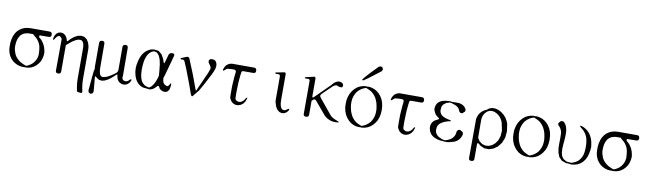

<svg xmlns="http://www.w3.org/2000/svg" viewBox="-46 -1426 7592 2253"><g transform="rotate(10 3750.0 -300.0)"><path d="M22.5 -230.5V-274.4L28.3 -316.4L38.1 -354.5L52.7 -388.7L72.3 -418L97.7 -443.4L127 -462.9L160.2 -476.6L197.3 -484.4L232.4 -486.3H307.6H333H358.4H455.1Q484.4 -486.3 484.4 -452.1Q484.4 -422.9 455.1 -422.9L361.3 -421.9Q337.9 -429.7 344.7 -398.4L365.2 -381.8L383.8 -362.3L399.4 -339.8L413.1 -315.4L423.8 -288.1L431.6 -257.8L436.5 -226.6L433.6 -191.4L424.8 -154.3L411.1 -121.1L391.6 -92.8L369.1 -68.4L342.8 -48.8L314.5 -34.2L284.2 -25.4L252.9 -22.5L236.3 -23.4L218.8 -22.5L185.5 -25.4L153.3 -34.2L122.1 -48.8L94.7 -67.4L70.3 -91.8L49.8 -121.1L35.2 -154.3L25.4 -190.4ZM237.3 -422.9 205.1 -421.9 178.7 -416 155.3 -407.2 137.7 -394.5 121.1 -378.9 108.4 -358.4 97.7 -334 89.8 -304.7 85.9 -269.5 85 -234.4 89.8 -203.1 98.6 -174.8 108.4 -149.4 122.1 -127 139.6 -106.4 159.2 -88.9 182.6 -72.3 209 -58.6 250 -42 275.4 -51.8 298.8 -65.4 319.3 -81.1 336.9 -99.6 351.6 -121.1 363.3 -144.5 371.1 -169.9 375 -197.3 374 -221.7 372.1 -249 369.1 -273.4 364.3 -296.9 357.4 -318.4 347.7 -337.9 336.9 -355.5 323.2 -373 307.6 -388.7 288.1 -404.3 268.6 -422.9Z M865.2 -496.1 897.5 -473.6 919.9 -438.5 933.6 -393.6 936.5 -360.4V-2.9L937.5 21.5L938.5 43.9L943.4 85L946.3 101.6L954.1 139.6Q958 159.2 938.5 159.2L904.3 155.3Q893.6 154.3 890.6 143.6L881.8 94.7L876 49.8L875 24.4L874 2V-339.8L873 -384.8L866.2 -417L856.4 -436.5L843.8 -448.2L827.1 -453.1L801.8 -451.2L770.5 -438.5L733.4 -416L668.9 -362.3V-46.9Q668.9 -18.6 635.7 -18.6Q606.4 -18.6 606.4 -47.9L608.4 -418L605.5 -431.6L584 -453.1L572.3 -454.1L558.6 -449.2L543.9 -436.5L523.4 -406.2Q507.8 -381.8 509.8 -420.9L520.5 -452.1L537.1 -476.6L559.6 -492.2L585.9 -498L612.3 -494.1L636.7 -480.5L655.3 -458L668.9 -427.7Q669.9 -398.4 689.5 -419.9L710.9 -443.4L750 -474.6L788.1 -494.1L827.1 -502Z M1025.4 85 1027.3 64.5 1029.3 42 1031.2 16.6 1034.2 -11.7 1036.1 -43 1040 -75.2 1043.9 -112.3 1051.8 -150.4 1048.8 -166V-457Q1048.8 -486.3 1082 -486.3Q1111.3 -486.3 1111.3 -457L1112.3 -168L1115.2 -128.9L1122.1 -100.6L1130.9 -83L1140.6 -74.2L1156.2 -69.3L1180.7 -72.3L1212.9 -83L1252 -104.5L1304.7 -140.6Q1327.1 -158.2 1327.1 -187.5V-457Q1327.1 -486.3 1360.4 -486.3Q1389.6 -486.3 1389.6 -457L1391.6 -124L1388.7 -106.4L1390.6 -93.8L1395.5 -83L1403.3 -75.2L1415 -69.3L1428.7 -66.4L1444.3 -68.4L1460.9 -76.2L1481.4 -94.7Q1502.9 -112.3 1496.1 -81.1L1480.5 -55.7L1460 -37.1L1434.6 -26.4L1407.2 -24.4L1381.8 -31.2L1357.4 -45.9L1338.9 -70.3L1329.1 -100.6L1327.1 -115.2Q1327.1 -136.7 1311.5 -121.1L1268.6 -82L1229.5 -52.7L1192.4 -33.2L1157.2 -24.4L1122.1 -29.3L1085.9 -53.7Q1067.4 -75.2 1070.3 -43L1073.2 -11.7L1076.2 16.6L1078.1 42L1080.1 64.5L1082 85L1083 102.5L1085 117.2L1076.2 139.6L1053.7 149.4L1031.2 139.6L1022.5 117.2L1023.4 102.5Z M1956.1 -130.9Q1967.8 -144.5 1965.8 -117.2L1963.9 -92.8L1960 -71.3L1953.1 -52.7L1941.4 -38.1L1924.8 -26.4L1904.3 -23.4L1883.8 -26.4L1858.4 -37.1L1841.8 -50.8L1834 -67.4Q1821.3 -93.8 1800.8 -65.4L1781.2 -45.9L1760.7 -32.2L1738.3 -23.4L1716.8 -21.5L1692.4 -25.4L1656.2 -28.3L1635.7 -33.2L1608.4 -46.9L1584 -66.4L1563.5 -91.8L1546.9 -121.1L1535.2 -156.2L1526.4 -195.3L1523.4 -239.3L1526.4 -279.3L1535.2 -324.2L1546.9 -364.3L1562.5 -399.4L1583 -429.7L1606.4 -454.1L1633.8 -472.7L1662.1 -486.3L1697.3 -492.2L1731.4 -488.3L1751 -486.3L1793 -452.1L1821.3 -401.4L1833 -367.2Q1842.8 -339.8 1849.6 -368.2L1875 -458Q1882.8 -486.3 1918.9 -486.3Q1948.2 -486.3 1941.4 -458L1877.9 -226.6L1863.3 -180.7L1866.2 -155.3L1870.1 -139.6Q1877 -111.3 1904.3 -101.6L1918 -95.7Q1927.7 -92.8 1935.5 -100.6L1945.3 -112.3ZM1701.2 -471.7 1674.8 -460 1664.1 -452.1 1655.3 -445.3 1640.6 -428.7 1627 -407.2 1617.2 -382.8 1607.4 -353.5 1601.6 -319.3 1597.7 -281.2 1595.7 -239.3 1597.7 -203.1 1600.6 -168.9 1607.4 -139.6 1615.2 -115.2 1626 -94.7 1638.7 -78.1 1662.1 -58.6 1672.9 -53.7 1699.2 -44.9 1715.8 -42 1728.5 -48.8 1741.2 -59.6 1753.9 -74.2 1765.6 -91.8 1777.3 -113.3 1788.1 -138.7 1798.8 -168.9 1806.6 -200.2 1800.8 -270.5 1793.9 -332 1782.2 -387.7 1763.7 -431.6 1737.3 -461.9Z M2366.2 -495.1 2397.5 -498 2420.9 -492.2 2437.5 -475.6 2448.2 -451.2 2450.2 -423.8 2445.3 -394.5 2432.6 -359.4 2412.1 -315.4 2347.7 -192.4 2300.8 -109.4 2239.3 -33.2Q2226.6 -17.6 2212.9 -51.8L2169.9 -172.9L2107.4 -335.9L2074.2 -414.1Q2063.5 -440.4 2035.2 -431.6Q2006.8 -438.5 2033.2 -450.2L2087.9 -472.7Q2114.3 -483.4 2125 -457L2198.2 -277.3L2258.8 -112.3Q2264.6 -94.7 2271.5 -110.4L2371.1 -334L2385.7 -376L2389.6 -390.6L2381.8 -413.1L2354.5 -452.1L2351.6 -476.6ZM2251 -63.5Z M2627 -422.9 2583 -418 2573.2 -413.1 2563.5 -404.3 2546.9 -390.6Q2532.2 -384.8 2535.2 -402.3L2541 -418L2547.9 -433.6L2555.7 -446.3L2566.4 -459L2579.1 -468.8L2593.8 -477.5L2610.4 -483.4L2627 -486.3H2714.8H2745.1H2774.4H2891.6Q2920.9 -486.3 2920.9 -452.1Q2920.9 -422.9 2891.6 -422.9H2774.4Q2753.9 -423.8 2752 -403.3L2749 -382.8L2745.1 -348.6L2742.2 -313.5L2739.3 -278.3L2738.3 -242.2L2737.3 -206.1L2736.3 -168.9V-131.8L2737.3 -108.4V-92.8L2742.2 -80.1L2752 -70.3L2764.6 -63.5L2781.2 -59.6L2800.8 -61.5L2821.3 -71.3L2840.8 -88.9L2858.4 -117.2L2874 -127L2872.1 -112.3L2859.4 -77.1L2839.8 -49.8L2814.5 -30.3L2786.1 -19.5L2755.9 -17.6L2726.6 -26.4L2701.2 -44.9L2682.6 -73.2L2674.8 -91.8L2673.8 -130.9V-169.9V-207L2674.8 -245.1L2679.7 -318.4L2682.6 -354.5L2687.5 -393.6Q2690.4 -422.9 2661.1 -422.9Z M3268.6 -475.6V-170.9L3270.5 -129.9L3276.4 -98.6L3286.1 -76.2L3296.9 -63.5L3308.6 -56.6L3323.2 -54.7L3340.8 -59.6L3366.2 -77.1Q3390.6 -91.8 3377 -59.6L3357.4 -36.1L3333 -21.5L3302.7 -16.6L3273.4 -24.4L3246.1 -45.9L3225.6 -78.1L3211.9 -120.1L3206.1 -144.5V-434.6Q3206.1 -463.9 3177.7 -459H3156.2Q3130.9 -470.7 3158.2 -475.6L3247.1 -493.2Q3266.6 -497.1 3268.6 -475.6Z M3802.7 -78.1 3674.8 -230.5Q3656.2 -252.9 3635.7 -232.4L3622.1 -219.7V-53.7Q3622.1 -24.4 3587.9 -24.4Q3558.6 -24.4 3558.6 -53.7V-443.4Q3558.6 -471.7 3530.3 -465.8L3508.8 -464.8Q3482.4 -475.6 3509.8 -481.4L3599.6 -502.9Q3619.1 -506.8 3622.1 -486.3V-277.3Q3622.1 -248 3642.6 -268.6L3822.3 -446.3L3835 -462.9L3848.6 -475.6L3863.3 -485.4L3877.9 -493.2L3894.5 -498H3912.1L3929.7 -493.2L3946.3 -483.4L3956.1 -461.9L3948.2 -438.5Q3926.8 -428.7 3877.9 -450.2L3866.2 -446.3L3851.6 -440.4L3834 -426.8L3722.7 -318.4Q3702.1 -297.9 3720.7 -275.4L3854.5 -112.3L3869.1 -94.7L3878.9 -84L3890.6 -74.2L3904.3 -65.4L3918 -57.6L3950.2 -43.9L3972.7 -35.2Q3989.3 -24.4 3967.8 -23.4L3947.3 -21.5H3926.8L3907.2 -23.4L3887.7 -27.3L3869.1 -34.2L3851.6 -42L3834 -51.8L3817.4 -64.5Z M4022.5 -256.8 4024.4 -300.8 4034.2 -343.8 4048.8 -381.8 4069.3 -415 4093.8 -443.4 4121.1 -466.8 4152.3 -483.4 4184.6 -494.1 4218.8 -499 4237.3 -497.1 4255.9 -499 4289.1 -494.1 4322.3 -483.4 4352.5 -466.8 4380.9 -443.4 4405.3 -415 4425.8 -381.8 4440.4 -343.8 4449.2 -300.8 4452.1 -253.9 4449.2 -210 4440.4 -167 4425.8 -128.9 4405.3 -95.7 4380.9 -67.4 4352.5 -43.9 4322.3 -27.3 4289.1 -16.6 4255.9 -11.7 4237.3 -13.7 4218.8 -11.7 4184.6 -16.6 4152.3 -27.3 4121.1 -43.9 4093.8 -67.4 4069.3 -95.7 4048.8 -128.9 4034.2 -167 4024.4 -210ZM4224.6 -479.5 4194.3 -467.8 4168.9 -453.1 4146.5 -435.5 4126 -414.1 4110.4 -388.7 4097.7 -360.4 4088.9 -330.1 4085 -294.9V-259.8L4090.8 -219.7L4098.6 -184.6L4110.4 -153.3L4124 -125L4140.6 -101.6L4160.2 -80.1L4182.6 -61.5L4210 -46.9L4239.3 -34.2L4250 -31.2L4280.3 -43L4305.7 -57.6L4328.1 -75.2L4348.6 -96.7L4364.3 -122.1L4377 -150.4L4385.7 -180.7L4389.6 -215.8V-251L4383.8 -291L4376 -326.2L4364.3 -357.4L4350.6 -385.7L4334 -409.2L4314.5 -430.7L4292 -449.2L4264.6 -463.9L4235.4 -476.6ZM4372.1 -704.1 4228.5 -594.7 4181.6 -562.5Q4154.3 -556.6 4170.9 -578.1L4187.5 -599.6L4241.2 -659.2L4330.1 -751L4352.5 -758.8L4375 -749L4382.8 -726.6Z M4627 -422.9 4583 -418 4573.2 -413.1 4563.5 -404.3 4546.9 -390.6Q4532.2 -384.8 4535.2 -402.3L4541 -418L4547.9 -433.6L4555.7 -446.3L4566.4 -459L4579.1 -468.8L4593.8 -477.5L4610.4 -483.4L4627 -486.3H4714.8H4745.1H4774.4H4891.6Q4920.9 -486.3 4920.9 -452.1Q4920.9 -422.9 4891.6 -422.9H4774.4Q4753.9 -423.8 4752 -403.3L4749 -382.8L4745.1 -348.6L4742.2 -313.5L4739.3 -278.3L4738.3 -242.2L4737.3 -206.1L4736.3 -168.9V-131.8L4737.3 -108.4V-92.8L4742.2 -80.1L4752 -70.3L4764.6 -63.5L4781.2 -59.6L4800.8 -61.5L4821.3 -71.3L4840.8 -88.9L4858.4 -117.2L4874 -127L4872.1 -112.3L4859.4 -77.1L4839.8 -49.8L4814.5 -30.3L4786.1 -19.5L4755.9 -17.6L4726.6 -26.4L4701.2 -44.9L4682.6 -73.2L4674.8 -91.8L4673.8 -130.9V-169.9V-207L4674.8 -245.1L4679.7 -318.4L4682.6 -354.5L4687.5 -393.6Q4690.4 -422.9 4661.1 -422.9Z M5340.8 -420.9 5335 -430.7 5326.2 -440.4 5315.4 -449.2 5301.8 -458 5285.2 -464.8 5266.6 -471.7 5245.1 -478.5 5222.7 -481.4 5185.5 -469.7 5173.8 -461.9 5161.1 -452.1 5150.4 -443.4 5143.6 -433.6 5138.7 -422.9 5134.8 -412.1 5132.8 -391.6 5131.8 -373 5133.8 -356.4 5139.6 -342.8 5147.5 -329.1 5159.2 -316.4 5175.8 -305.7 5197.3 -295.9 5223.6 -287.1 5263.7 -278.3Q5290 -266.6 5248 -262.7L5225.6 -255.9L5199.2 -246.1L5176.8 -235.4L5159.2 -223.6L5144.5 -210.9L5134.8 -198.2L5127 -185.5L5123 -170.9L5121.1 -156.2L5120.1 -141.6L5121.1 -126L5124 -112.3L5129.9 -98.6L5138.7 -85.9L5150.4 -73.2L5166 -61.5L5186.5 -51.8L5203.1 -43.9L5213.9 -40L5245.1 -35.2L5271.5 -43.9L5293 -53.7L5311.5 -64.5L5326.2 -77.1L5337.9 -90.8L5347.7 -105.5L5354.5 -122.1L5358.4 -140.6L5361.3 -161.1L5374 -180.7L5397.5 -186.5L5418 -173.8L5433.6 -164.1L5439.5 -140.6L5432.6 -120.1L5424.8 -100.6L5413.1 -82L5399.4 -67.4L5384.8 -54.7L5367.2 -43.9L5348.6 -36.1L5326.2 -30.3L5303.7 -23.4L5276.4 -18.6H5247.1L5216.8 -21.5L5183.6 -24.4L5154.3 -30.3L5127 -40L5103.5 -51.8L5083 -67.4L5066.4 -86.9L5053.7 -109.4L5045.9 -134.8L5043 -162.1L5044.9 -180.7L5051.8 -203.1L5063.5 -221.7L5079.1 -238.3L5098.6 -250L5124 -262.7Q5139.6 -275.4 5120.1 -284.2L5103.5 -296.9L5087.9 -311.5L5076.2 -329.1L5066.4 -348.6L5058.6 -372.1L5059.6 -397.5L5065.4 -421.9L5076.2 -443.4L5091.8 -460.9L5111.3 -474.6L5133.8 -484.4L5159.2 -491.2L5187.5 -495.1L5217.8 -497.1L5252.9 -493.2L5269.5 -494.1H5306.6H5324.2L5341.8 -492.2L5357.4 -487.3L5373 -481.4L5386.7 -472.7L5399.4 -461.9L5411.1 -448.2L5419.9 -432.6L5418 -408.2L5404.3 -396.5L5390.6 -382.8H5366.2L5349.6 -399.4L5345.7 -410.2ZM5078.1 -161.1H5089.8L5083 -162.1Z M5799.8 -495.1 5835.9 -476.6 5868.2 -451.2 5896.5 -419.9 5918 -381.8 5929.7 -352.5 5942.4 -263.7 5934.6 -186.5 5908.2 -122.1 5869.1 -72.3 5821.3 -38.1 5768.6 -21.5 5715.8 -22.5 5668 -43 5644.5 -62.5Q5622.1 -81.1 5622.1 -51.8V121.1Q5622.1 149.4 5587.9 149.4Q5558.6 149.4 5558.6 120.1L5560.5 -344.7L5563.5 -359.4L5570.3 -380.9L5579.1 -401.4L5591.8 -419.9L5605.5 -436.5L5622.1 -450.2L5639.6 -461.9L5665 -473.6L5690.4 -493.2L5725.6 -504.9H5762.7ZM5701.2 -466.8 5671.9 -452.1 5658.2 -438.5 5646.5 -424.8 5637.7 -410.2 5630.9 -396.5 5626 -381.8 5623 -366.2 5621.1 -344.7 5622.1 -131.8 5646.5 -93.8 5682.6 -67.4 5721.7 -56.6 5760.7 -59.6 5799.8 -76.2 5835 -106.4 5862.3 -147.5 5878.9 -199.2 5882.8 -261.7 5869.1 -329.1 5862.3 -359.4 5848.6 -388.7 5830.1 -415 5807.6 -437.5 5782.2 -454.1 5754.9 -465.8 5728.5 -469.7Z M6022.5 -256.8 6024.4 -300.8 6034.2 -343.8 6048.8 -381.8 6069.3 -415 6093.8 -443.4 6121.1 -466.8 6152.3 -483.4 6184.6 -494.1 6218.8 -499 6237.3 -497.1 6255.9 -499 6289.1 -494.1 6322.3 -483.4 6352.5 -466.8 6380.9 -443.4 6405.3 -415 6425.8 -381.8 6440.4 -343.8 6449.2 -300.8 6452.1 -253.9 6449.2 -210 6440.4 -167 6425.8 -128.9 6405.3 -95.7 6380.9 -67.4 6352.5 -43.9 6322.3 -27.3 6289.1 -16.6 6255.9 -11.7 6237.3 -13.7 6218.8 -11.7 6184.6 -16.6 6152.3 -27.3 6121.1 -43.9 6093.8 -67.4 6069.3 -95.7 6048.8 -128.9 6034.2 -167 6024.4 -210ZM6224.6 -479.5 6194.3 -467.8 6168.9 -453.1 6146.5 -435.5 6126 -414.1 6110.4 -388.7 6097.7 -360.4 6088.9 -330.1 6085 -294.9V-259.8L6090.8 -219.7L6098.6 -184.6L6110.4 -153.3L6124 -125L6140.6 -101.6L6160.2 -80.1L6182.6 -61.5L6210 -46.9L6239.3 -34.2L6250 -31.2L6280.3 -43L6305.7 -57.6L6328.1 -75.2L6348.6 -96.7L6364.3 -122.1L6377 -150.4L6385.7 -180.7L6389.6 -215.8V-251L6383.8 -291L6376 -326.2L6364.3 -357.4L6350.6 -385.7L6334 -409.2L6314.5 -430.7L6292 -449.2L6264.6 -463.9L6235.4 -476.6Z M6536.1 -486.3 6556.6 -497.1 6580.1 -491.2 6592.8 -476.6 6604.5 -460.9 6612.3 -444.3 6619.1 -425.8 6623 -405.3 6626 -394.5 6627.9 -342.8 6625 -287.1 6620.1 -231.4 6617.2 -177.7 6620.1 -129.9 6630.9 -89.8 6653.3 -59.6 6693.4 -37.1 6750 -32.2 6782.2 -43.9 6809.6 -58.6 6832 -76.2 6849.6 -97.7 6864.3 -122.1 6875 -150.4 6881.8 -184.6 6884.8 -221.7V-254.9L6883.8 -285.2L6879.9 -313.5L6875 -339.8L6867.2 -364.3L6856.4 -385.7L6843.8 -406.2L6828.1 -425.8L6808.6 -443.4L6784.2 -463.9Q6765.6 -485.4 6795.9 -478.5L6824.2 -466.8L6849.6 -452.1L6873 -433.6L6893.6 -411.1L6911.1 -385.7L6924.8 -357.4L6935.5 -326.2L6942.4 -292L6947.3 -255.9L6944.3 -217.8L6936.5 -172.9L6924.8 -133.8L6907.2 -98.6L6884.8 -69.3L6857.4 -45.9L6826.2 -28.3L6790 -17.6L6752 -12.7L6710.9 -18.6L6689.5 -17.6L6636.7 -37.1L6600.6 -73.2L6581.1 -122.1L6572.3 -176.8L6571.3 -233.4L6572.3 -290L6571.3 -342.8L6569.3 -365.2L6564.5 -380.9L6558.6 -395.5L6551.8 -409.2L6543.9 -419.9L6536.1 -429.7L6526.4 -437.5L6517.6 -459Z M7022.5 -230.5V-274.4L7028.3 -316.4L7038.1 -354.5L7052.7 -388.7L7072.3 -418L7097.7 -443.4L7127 -462.9L7160.2 -476.6L7197.3 -484.4L7232.4 -486.3H7307.6H7333H7358.4H7455.1Q7484.4 -486.3 7484.4 -452.1Q7484.4 -422.9 7455.1 -422.9L7361.3 -421.9Q7337.9 -429.7 7344.7 -398.4L7365.2 -381.8L7383.8 -362.3L7399.4 -339.8L7413.1 -315.4L7423.8 -288.1L7431.6 -257.8L7436.5 -226.6L7433.6 -191.4L7424.8 -154.3L7411.1 -121.1L7391.6 -92.8L7369.1 -68.4L7342.8 -48.8L7314.5 -34.2L7284.2 -25.4L7252.9 -22.5L7236.3 -23.4L7218.8 -22.5L7185.5 -25.4L7153.3 -34.2L7122.1 -48.8L7094.7 -67.4L7070.3 -91.8L7049.8 -121.1L7035.2 -154.3L7025.4 -190.4ZM7237.3 -422.9 7205.1 -421.9 7178.7 -416 7155.3 -407.2 7137.7 -394.5 7121.1 -378.9 7108.4 -358.4 7097.7 -334 7089.8 -304.7 7085.9 -269.5 7085 -234.4 7089.8 -203.1 7098.6 -174.8 7108.4 -149.4 7122.1 -127 7139.6 -106.4 7159.2 -88.9 7182.6 -72.3 7209 -58.6 7250 -42 7275.4 -51.8 7298.8 -65.4 7319.3 -81.1 7336.9 -99.6 7351.6 -121.1 7363.3 -144.5 7371.1 -169.9 7375 -197.3 7374 -221.7 7372.1 -249 7369.1 -273.4 7364.3 -296.9 7357.4 -318.4 7347.7 -337.9 7336.9 -355.5 7323.2 -373 7307.6 -388.7 7288.1 -404.3 7268.6 -422.9Z"/></g></svg>

Font: B2 Hana
Style: Regular
Weight: 500
Version: 2020-08-05; (max)